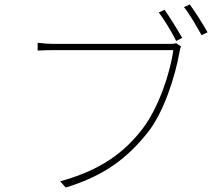

<svg xmlns="http://www.w3.org/2000/svg" viewBox="-20 -828 996 862"><path d="M771 -634C760 -631 753 -631 743 -631H227C195 -631 173 -633 149 -636V-601C173 -602 193 -603 226 -603H758C745 -502 692 -344 620 -250C537 -142 430 -63 250 -14L275 14C455 -41 555 -123 643 -233C715 -323 766 -483 785 -590C788 -607 789 -611 793 -619ZM806 -796C831 -766 863 -709 885 -670L912 -683C890 -722 854 -778 832 -808ZM693 -772C716 -742 752 -683 771 -644L798 -658C777 -695 740 -754 719 -784Z"/></svg>

Font: Kinto Sans Thin
Style: Regular
Weight: 100
Designer: Authors: Ryoko NISHIZUKA  (kana & ideographs); Paul D. Hunt (Latin, Greek & Cyrillic); Wenlong ZHANG  (bopomofo); Sandol
Foundry: Adobe Systems Incorporated, ookami Inc.
Version: Version 0.001